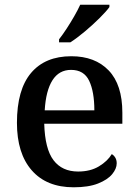

<svg xmlns="http://www.w3.org/2000/svg" viewBox="-20 -786 587 816"><path d="M293 10Q178 10 115 -62Q52 -134 52 -264Q52 -405 112 -476Q172 -547 283 -547Q384 -547 442 -486.5Q500 -426 500 -307V-260H168Q171 -153 207.5 -105Q244 -57 312 -57Q364 -57 400.5 -79Q437 -101 455 -131Q464 -126 470 -116Q476 -106 476 -92Q476 -69 456.5 -45.5Q437 -22 396.5 -6Q356 10 293 10ZM381 -317Q381 -396 359 -442.5Q337 -489 282 -489Q231 -489 203 -445Q175 -401 170 -317ZM231 -619Q246 -638 263 -664Q280 -690 295.5 -717Q311 -744 321 -766H445V-756Q433 -739 404 -710Q375 -681 341 -652.5Q307 -624 279 -606H231Z"/></svg>

Font: Noto Serif Tibetan Medium
Style: Regular
Weight: 500
Designer: Monotype Design Team
Foundry: Monotype Imaging Inc.
Version: Version 2.103; ttfautohint (v1.8.4.7-5d5b)